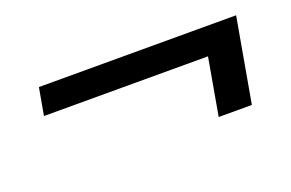

<svg xmlns="http://www.w3.org/2000/svg" viewBox="-45 -479 733 484"><g transform="rotate(-20 321.5 -237.0)"><path d="M504 -277H64L77 -350H606L566 -124H477Z"/></g></svg>

Font: KoHo SemiBold
Style: Italic
Weight: 600
Italic angle: -10°
Version: Version 1.000; ttfautohint (v1.6)